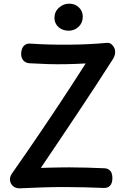

<svg xmlns="http://www.w3.org/2000/svg" viewBox="-20 -1011 688 1044"><path d="M141 -667Q119 -668 106.5 -683Q94 -698 95 -722Q97 -749 110 -762Q123 -775 142 -774Q248 -767 355.5 -768Q463 -769 563 -778Q574 -779 584 -772Q594 -765 600.5 -752.5Q607 -740 606 -723.5Q605 -707 593 -688Q549 -619 502.5 -548Q456 -477 407.5 -404Q359 -331 307.5 -254.5Q256 -178 202 -98Q230 -99 254.5 -99.5Q279 -100 303.5 -100.5Q328 -101 356 -101Q405 -101 453.5 -99.5Q502 -98 549 -96Q569 -95 580.5 -81Q592 -67 591 -38Q590 -14 578.5 -1.5Q567 11 546 11Q492 9 440 7.5Q388 6 333 6Q272 6 210 8Q148 10 86 13Q65 13 51 1Q37 -11 34.5 -29.5Q32 -48 44 -66Q93 -136 129.5 -189Q166 -242 195 -285Q224 -328 251 -368Q278 -408 306 -450.5Q334 -493 368 -545Q402 -597 446 -666Q391 -663 340.5 -662Q290 -661 241 -662.5Q192 -664 141 -667ZM353 -844Q321 -844 298.5 -863.5Q276 -883 276 -914Q276 -947 300.5 -969Q325 -991 355 -991Q378 -991 394.5 -981.5Q411 -972 420.5 -956Q430 -940 430 -920Q430 -887 407.5 -865.5Q385 -844 353 -844Z"/></svg>

Font: Playpen Sans Medium
Style: Regular
Weight: 500
Designer: Laura Meseguer, Veronika Burian, José Scaglione
Foundry: TypeTogether
Version: Version 1.001